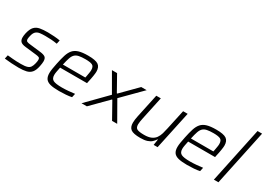

<svg xmlns="http://www.w3.org/2000/svg" viewBox="-11 -1483 3072 2231"><g transform="rotate(30 1525.5 -367.5)"><path d="M216 8Q171 8 117.5 4.5Q64 1 26 -4L37 -54Q77 -50 105.5 -47.5Q134 -45 159.5 -44Q185 -43 217 -43Q272 -43 300.5 -52Q329 -61 342.5 -81.5Q356 -102 364 -136Q371 -165 371 -184Q371 -209 356.5 -215.5Q342 -222 311 -225L170 -241Q121 -246 101 -264.5Q81 -283 81 -320Q81 -330 82.5 -345.5Q84 -361 88 -378Q103 -443 131 -472.5Q159 -502 202.5 -510Q246 -518 308 -518Q347 -518 393.5 -514.5Q440 -511 473 -505L462 -455Q420 -462 383 -464.5Q346 -467 301 -467Q262 -467 231.5 -463Q201 -459 180 -441Q159 -423 149 -381Q146 -368 143.5 -356.5Q141 -345 141 -335Q141 -310 156 -303Q171 -296 203 -293L340 -277Q388 -272 410 -257Q432 -242 432 -200Q432 -174 423 -131Q411 -72 386 -42Q361 -12 319.5 -2Q278 8 216 8Z M760 8Q684 8 640 -3.5Q596 -15 577 -42.5Q558 -70 558 -117Q558 -143 563.5 -177Q569 -211 578 -254Q593 -327 609 -377.5Q625 -428 652 -459Q679 -490 725.5 -504Q772 -518 849 -518Q949 -518 986.5 -492Q1024 -466 1024 -403Q1024 -385 1017.5 -343Q1011 -301 1000 -255L996 -234H635Q628 -200 623 -173.5Q618 -147 618 -127Q618 -78 650.5 -61Q683 -44 769 -44Q807 -44 854.5 -48Q902 -52 938 -57L927 -6Q897 1 850 4.5Q803 8 760 8ZM645 -281H946L950 -299Q955 -328 959 -350Q963 -372 963 -389Q963 -439 934 -452.5Q905 -466 843 -466Q790 -466 756.5 -459Q723 -452 703 -433Q683 -414 670.5 -377.5Q658 -341 645 -281Z M1057 0 1314 -262 1171 -510H1240L1355 -305H1361L1564 -510H1637L1388 -259L1536 0H1467L1347 -214H1341L1129 0Z M1849 8Q1755 8 1721 -18Q1687 -44 1687 -102Q1687 -122 1690 -146Q1693 -170 1699 -197L1766 -510H1827L1762 -206Q1756 -178 1752.5 -155Q1749 -132 1749 -116Q1749 -71 1776.5 -58Q1804 -45 1870 -45Q1928 -45 1964 -61.5Q2000 -78 2020 -106.5Q2040 -135 2050.5 -171.5Q2061 -208 2069 -247L2126 -510H2187L2078 0H2025L2037 -78H2032Q2017 -54 1995.5 -34.5Q1974 -15 1939 -3.5Q1904 8 1849 8Z M2478 8Q2402 8 2358 -3.5Q2314 -15 2295 -42.5Q2276 -70 2276 -117Q2276 -143 2281.5 -177Q2287 -211 2296 -254Q2311 -327 2327 -377.5Q2343 -428 2370 -459Q2397 -490 2443.5 -504Q2490 -518 2567 -518Q2667 -518 2704.5 -492Q2742 -466 2742 -403Q2742 -385 2735.5 -343Q2729 -301 2718 -255L2714 -234H2353Q2346 -200 2341 -173.5Q2336 -147 2336 -127Q2336 -78 2368.5 -61Q2401 -44 2487 -44Q2525 -44 2572.5 -48Q2620 -52 2656 -57L2645 -6Q2615 1 2568 4.5Q2521 8 2478 8ZM2363 -281H2664L2668 -299Q2673 -328 2677 -350Q2681 -372 2681 -389Q2681 -439 2652 -452.5Q2623 -466 2561 -466Q2508 -466 2474.5 -459Q2441 -452 2421 -433Q2401 -414 2388.5 -377.5Q2376 -341 2363 -281Z M2833 0 2990 -743H3051L2894 0Z"/></g></svg>

Font: Saira Light
Style: Italic
Weight: 300
Italic angle: -12°
Designer: Hector Gatti with collaboration of the Omnibus-Type team
Foundry: Omnibus-Type
Version: Version 1.100; ttfautohint (v1.8.3)